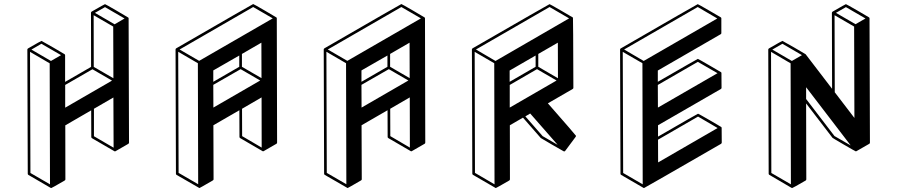

<svg xmlns="http://www.w3.org/2000/svg" viewBox="-20 -854 4435 949"><path d="M233.9 75.2H231.9L231 74.7H230.5L120.6 10.7Q117.2 8.8 117.2 4.9L115.2 -609.4Q115.7 -612.8 118.7 -614.7Q183.1 -651.9 185.1 -651.9Q186.5 -651.9 242.7 -619.4Q298.8 -586.9 298.8 -586.4L299.8 -585.9V-585.4L300.8 -584.5L301.3 -582L301.8 -581.5V-449.2L430.2 -523.4L429.7 -791Q429.7 -794.4 432.6 -796.4Q497.1 -833.5 499 -833.5Q501 -833.5 557.1 -800.8L613.3 -767.6L614.3 -767.1V-766.6L615.7 -764.6L617.7 -148.9Q617.2 -145 614.3 -143.1L549.8 -106Q546.4 -106 545.7 -106.2Q544.9 -106.4 544.9 -106.9L434.6 -170.9Q431.2 -172.9 431.2 -176.8L430.7 -308.6L302.7 -234.4L303.2 32.7Q303.2 36.1 299.8 38.1Q236.3 75.2 233.9 75.2ZM546.4 -733.9 595.7 -762.7 499 -818.8 449.2 -790.5ZM540.5 -467.3 539.6 -722.7 442.9 -778.8 443.4 -523.4ZM302.2 -321.8 533.7 -455.6 437 -511.7 302.2 -434.1ZM227.1 57.1 225.6 -541 128.4 -597.7 130.4 1ZM231.9 -552.7 281.7 -581.5 184.6 -637.7 135.3 -608.9ZM541.5 -124 540.5 -372.1 444.3 -316.4V-180.7Z M1034.2 -449.7 1162.6 -523.9V-579.6L1034.2 -505.9ZM1034.7 -322.3 1266.1 -456.1 1169.4 -512.2 1034.2 -434.6ZM1272.5 -467.8 1272 -643.1 1175.8 -587.4V-523.9ZM966.3 75.2 963.9 74.7Q963.9 74.2 963.4 74.2L852.5 10.3Q849.6 8.3 849.6 4.4L847.7 -609.9Q848.1 -613.3 851.1 -615.2Q1229.5 -834 1231.4 -834Q1233.4 -834 1289.6 -801.3L1345.7 -768.1L1346.7 -767.6L1348.1 -764.2L1349.6 -149.4Q1349.6 -145.5 1346.7 -143.6L1282.2 -106.4H1278.8L1167 -171.4Q1163.6 -173.3 1163.6 -177.2L1163.1 -309.1L1034.7 -234.9L1035.6 32.2Q1035.6 35.6 1032.2 37.6Q967.8 75.2 966.3 75.2ZM959.5 56.6 958 -541.5 860.8 -598.1 862.8 0.5ZM964.4 -553.2 1328.1 -763.2 1231.4 -819.3 867.7 -609.4ZM1273.4 -124.5 1272.9 -372.6 1176.3 -316.4 1176.8 -181.2Z M1766.6 -449.7 1895 -523.9V-579.6L1766.6 -505.9ZM1767.1 -322.3 1998.5 -456.1 1901.9 -512.2 1766.6 -434.6ZM2004.9 -467.8 2004.4 -643.1 1908.2 -587.4V-523.9ZM1698.7 75.2 1696.3 74.7Q1696.3 74.2 1695.8 74.2L1585 10.3Q1582 8.3 1582 4.4L1580.1 -609.9Q1580.6 -613.3 1583.5 -615.2Q1961.9 -834 1963.9 -834Q1965.8 -834 2022 -801.3L2078.1 -768.1L2079.1 -767.6L2080.6 -764.2L2082 -149.4Q2082 -145.5 2079.1 -143.6L2014.6 -106.4H2011.2L1899.4 -171.4Q1896 -173.3 1896 -177.2L1895.5 -309.1L1767.1 -234.9L1768.1 32.2Q1768.1 35.6 1764.6 37.6Q1700.2 75.2 1698.7 75.2ZM1691.9 56.6 1690.4 -541.5 1593.3 -598.1 1595.2 0.5ZM1696.8 -553.2 2060.5 -763.2 1963.9 -819.3 1600.1 -609.4ZM2005.9 -124.5 2005.4 -372.6 1908.7 -316.4 1909.2 -181.2Z M2431.2 75.2H2429.2Q2429.2 74.7 2428.5 74.5Q2427.7 74.2 2317.9 10.3Q2314.5 8.3 2314.5 4.4L2312.5 -609.9Q2313 -613.3 2315.9 -615.2Q2694.3 -833.5 2696.3 -833.5Q2698.2 -833.5 2754.2 -801Q2810.1 -768.6 2810.5 -768.1H2811L2812 -766.1Q2813 -766.1 2814 -419.9Q2814 -416 2810.5 -414.1L2688 -343.3Q2826.7 -185.1 2827.1 -182.6Q2827.1 -180.2 2825.7 -178.2L2773.4 -107.9H2772.9Q2772.9 -106.9 2772 -106.4Q2771 -106 2769.5 -106V-105.5Q2767.6 -106 2766.1 -106.2Q2764.6 -106.4 2709.2 -138.7Q2653.8 -170.9 2652.8 -171.9L2564.9 -272.5L2500 -234.9L2500.5 32.2Q2500.5 36.1 2497.1 38.1Q2433.1 75.2 2431.2 75.2ZM2424.3 57.1 2422.9 -541.5 2326.2 -597.7 2327.6 0.5ZM2429.2 -552.7 2793 -763.2 2696.3 -819.3 2332.5 -609.4ZM2736.3 -138.2 2600.6 -293 2576.7 -278.8 2662.1 -181.2ZM2499 -449.7 2627.4 -523.9V-579.6L2499 -505.4ZM2499.5 -322.3 2731 -456.1 2634.3 -512.2 2499.5 -434.1ZM2737.8 -467.3 2737.3 -643.1 2640.6 -587.4V-523.9Z M3163.6 75.2H3161.6L3049.8 10.3Q3046.9 8.3 3046.9 4.9L3044.9 -609.9Q3045.4 -613.3 3048.3 -614.7Q3426.8 -833.5 3428.7 -833.5Q3430.7 -833.5 3486.6 -801Q3542.5 -768.6 3543 -768.1L3543.9 -767.1V-766.6Q3544.4 -766.6 3544.4 -766.4Q3544.4 -766.1 3544.9 -765.6L3545.4 -763.7V-690.4Q3545.4 -687 3542.5 -685.1L3231.4 -505.4V-449.7Q3427.7 -563 3429.2 -563Q3431.2 -563 3487.3 -530.3Q3543.5 -497.6 3543.9 -497.1Q3544.4 -497.1 3544.4 -496.6V-496.1H3544.9V-495.6H3545.4L3545.9 -492.7Q3546.4 -492.7 3546.4 -419.9Q3546.4 -416 3543 -414.1L3232.4 -234.9V-178.7Q3428.2 -292 3430.2 -292Q3432.1 -292 3488.8 -259.3L3544.4 -226.6L3545.4 -225.6V-225.1H3545.9L3546.4 -224.1L3546.9 -222.2L3547.4 -148.9Q3546.9 -145.5 3543.9 -143.1Q3165.5 75.2 3163.6 75.2ZM3232.9 -51.3 3526.9 -221.2 3430.2 -277.8 3232.4 -163.6ZM3231.9 -322.3 3526.4 -492.2 3429.2 -548.3 3231.4 -434.1ZM3156.7 57.1 3155.3 -541.5 3058.1 -597.7 3060.1 1ZM3161.6 -552.7 3525.4 -762.7 3428.7 -819.3 3064.9 -609.4Z M3896 75.2Q3894 75.2 3893.6 74.7H3892.6L3782.7 10.3Q3779.3 8.3 3779.3 4.9L3777.3 -609.4Q3777.8 -612.8 3780.8 -614.7Q3845.2 -651.9 3847.2 -651.9Q3848.6 -651.9 3904.8 -619.6L3960.4 -586.9H3960.9L3962.4 -585.4L4092.8 -415L4091.8 -791Q4092.3 -794.4 4095.2 -796.4Q4159.2 -833.5 4161.1 -833.5Q4163.1 -833.5 4219.7 -800.8L4275.4 -768.1L4276.4 -767.1V-766.6Q4277.3 -766.6 4277.3 -765.6L4277.8 -763.7L4279.8 -148.9Q4279.8 -145 4276.4 -143.1L4212.4 -106.4L4210.4 -106H4209V-106.4Q4207.5 -106.4 4151.6 -138.9Q4095.7 -171.4 4094.7 -172.9L3964.4 -342.8L3965.3 32.2Q3965.3 36.1 3962.4 38.1Q3898.4 75.2 3896 75.2ZM4208.5 -734.4 4257.8 -762.7 4161.1 -818.8 4111.8 -790.5ZM4203.1 -271 4201.7 -722.7 4105 -778.8 4106 -397.9ZM3889.2 57.1 3887.7 -541 3791 -597.7 3792.5 1ZM3894 -552.7 3943.8 -581.5 3847.2 -637.7 3797.4 -608.9ZM4184.6 -135.3 3964.4 -422.9V-364.7L4104.5 -181.6Z"/></svg>

Font: 3D Isometric
Style: Bold
Weight: 700
Designer: GGBotNet
Foundry: GGBotNet
Version: 1.14